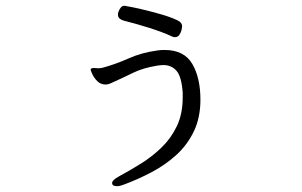

<svg xmlns="http://www.w3.org/2000/svg" viewBox="-20 -581 1040 661"><path d="M406 -510Q398 -512 392 -517Q386 -522 386 -531Q386 -533 386.5 -535.5Q387 -538 388 -541Q396 -561 407 -561Q412 -561 415 -560Q439 -556 470.5 -548.5Q502 -541 533.5 -532Q565 -523 589 -512Q607 -504 607 -490Q607 -487 605 -478Q603 -469 597.5 -461Q592 -453 582 -453Q576 -453 571 -456Q541 -470 495.5 -484.5Q450 -499 406 -510ZM609 -262Q605 -318 587.5 -337.5Q570 -357 543 -357Q538 -357 532.5 -356.5Q527 -356 521 -355Q472 -347 438.5 -330.5Q405 -314 365 -296Q353 -290 344 -290Q326 -290 314.5 -302Q303 -314 297.5 -326.5Q292 -339 292 -341Q292 -343 294 -345Q298 -347 304 -347Q307 -347 310.5 -346.5Q314 -346 318 -346Q323 -346 326.5 -346.5Q330 -347 334 -348Q378 -360 423 -380Q468 -400 520 -407Q526 -408 532.5 -408.5Q539 -409 546 -409Q614 -409 642 -361Q670 -313 670 -238Q670 -176 647.5 -129Q625 -82 587 -47.5Q549 -13 501.5 12Q454 37 405 55Q392 60 383 60Q366 60 366 49Q366 39 390 26Q427 6 465.5 -18Q504 -42 536.5 -73.5Q569 -105 589 -147Q609 -189 609 -246Z"/></svg>

Font: Moon Stars Kai T
Style: Regular
Weight: 400
Designer: GuiWonder
Version: Version 1.101